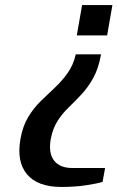

<svg xmlns="http://www.w3.org/2000/svg" viewBox="-20 -730 465 760"><path d="M284 -590 305 -710H425L404 -590ZM223 10Q129 10 87 -40Q45 -90 61 -180Q70 -231 91.5 -266.5Q113 -302 141 -329.5Q169 -357 197 -383Q225 -409 247.5 -440.5Q270 -472 280 -515H380Q370 -459 349.5 -422Q329 -385 303.5 -357.5Q278 -330 252.5 -305.5Q227 -281 208 -251.5Q189 -222 181 -180Q171 -124 194 -94.5Q217 -65 266 -65H396L386 -10Q363 -3 319.5 3.5Q276 10 223 10Z"/></svg>

Font: Cuprum
Style: Bold Italic
Weight: 700
Italic angle: -10°
Designer: Jovanny Lemonad
Foundry: Jovanny Lemonad
Version: Version 3.000